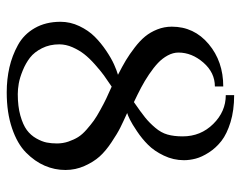

<svg xmlns="http://www.w3.org/2000/svg" viewBox="-95 -636 744 594"><g transform="rotate(90 277.0 -339.0)"><path d="M117.2 -150.4Q117.2 -120.6 129.2 -96.9Q141.1 -73.2 158.4 -59.8Q175.8 -46.4 198 -37.4Q220.2 -28.3 238 -25.1Q255.9 -22 271 -22Q309.1 -22 337.6 -30Q366.2 -38.1 382.3 -50Q398.4 -62 408.2 -79.3Q418 -96.7 420.9 -111.3Q423.8 -126 423.8 -143.1Q423.8 -161.6 418 -178.7Q412.1 -195.8 404.1 -208.7Q396 -221.7 380.6 -235.1Q365.2 -248.5 353 -257.3Q340.8 -266.1 319.3 -277.8Q297.9 -289.6 284.9 -295.7Q272 -301.8 248 -312.5Q227.5 -298.8 213.4 -288.6Q199.2 -278.3 179.4 -260.7Q159.7 -243.2 147.5 -227.5Q135.3 -211.9 126.2 -191.4Q117.2 -170.9 117.2 -150.4ZM401.9 -532.2Q401.9 -587.9 363.5 -626.7Q325.2 -665.5 274.4 -665.5V-691.4Q321.3 -691.4 357.9 -680.2Q394.5 -668.9 416 -652.1Q437.5 -635.3 451.7 -613.3Q465.8 -591.3 470.7 -572.5Q475.6 -553.7 475.6 -536.1Q475.6 -503.4 461.4 -473.9Q447.3 -444.3 428.2 -425.3Q409.2 -406.2 386.2 -390.9Q363.3 -375.5 349.9 -368.9Q336.4 -362.3 329.6 -360.4Q356.9 -348.1 375 -339.1Q393.1 -330.1 420.4 -311.8Q447.8 -293.5 464.4 -274.9Q481 -256.3 493.4 -228.5Q505.9 -200.7 505.9 -169.4Q505.9 -136.2 492.7 -105.5Q479.5 -74.7 452.1 -47.6Q424.8 -20.5 376.7 -4.2Q328.6 12.2 265.6 12.2Q225.1 12.2 188.7 3.9Q152.3 -4.4 119.4 -22.5Q86.4 -40.5 66.9 -74.5Q47.4 -108.4 47.4 -154.3Q47.4 -184.6 60.8 -212.6Q74.2 -240.7 93.5 -260Q112.8 -279.3 136.7 -295.4Q160.6 -311.5 179.2 -319.8Q197.8 -328.1 211.4 -332Q185.5 -345.2 166.7 -356.4Q147.9 -367.7 127 -383.8Q106 -399.9 92.8 -416Q79.6 -432.1 71 -453.6Q62.5 -475.1 62.5 -498.5Q62.5 -567.4 116.2 -612.5Q169.9 -657.7 247.6 -657.7V-631.8Q204.6 -631.8 173.6 -596.2Q142.6 -560.5 142.6 -519Q142.6 -502.4 151.6 -485.8Q160.6 -469.2 174.8 -455.8Q189 -442.4 210 -428.2Q231 -414.1 251 -403.6Q271 -393.1 295.9 -381.3Q327.1 -402.8 343.5 -416Q359.9 -429.2 375.2 -447.3Q390.6 -465.3 396.2 -485.1Q401.9 -504.9 401.9 -532.2Z"/></g></svg>

Font: Libertinage
Style: b
Weight: 400
Designer: OSP
Foundry: OSP
Version: Version 1.0; 2008; OFL relea